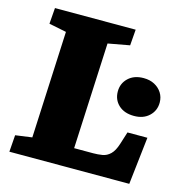

<svg xmlns="http://www.w3.org/2000/svg" viewBox="-104 -797 856 894"><g transform="rotate(15 324.0 -350.5)"><path d="M26 -81 106 -92 130 -607 46 -624 52 -701H441L435 -624L331 -605L307 -94H399Q421 -94 442.5 -97.5Q464 -101 481 -117.5Q498 -134 509 -169L528 -229H624L598 0H20ZM435 -402Q435 -441 462.5 -467Q490 -493 536 -493Q566 -493 588.5 -481Q611 -469 624 -448.5Q637 -428 637 -402Q637 -363 609.5 -337Q582 -311 537 -311Q490 -311 462.5 -336.5Q435 -362 435 -402Z"/></g></svg>

Font: Literata ExtraBold
Style: Italic
Weight: 800
Italic angle: -2°
Designer: Latin by Veronika Burian and Jose Scaglione. Greek by Irene Vlachou. Cyrillic by Vera Evstafieva
Foundry: TypeTogether
Version: Version 3.002